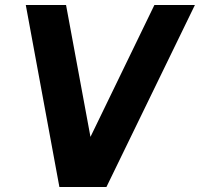

<svg xmlns="http://www.w3.org/2000/svg" viewBox="-20 -743 794 763"><path d="M216 0 82.5 -723H242.5L339.5 -199L593.5 -723H754.5L403 0Z"/></svg>

Font: Public Sans ExtraBold
Style: Italic
Weight: 800
Italic angle: -8°
Designer: The Public Sans project authors (U.S. Web Design System). Libre Franklin designed by Pablo Impallari and Rodrigo Fuenzal
Version: Version 1.007; ttfautohint (v1.8.1) -l 8 -r 50 -G 200 -x 14 